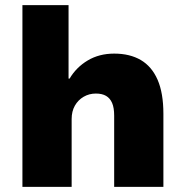

<svg xmlns="http://www.w3.org/2000/svg" viewBox="-20 -725 720 745"><path d="M67 0V-705H246V-420H250Q276 -464 320.5 -490.5Q365 -517 423 -517Q484 -517 526.5 -492Q569 -467 591.5 -415.5Q614 -364 614 -283V0H423V-276Q423 -307 415 -325.5Q407 -344 391.5 -353Q376 -362 352 -362Q326 -362 304.5 -349.5Q283 -337 270.5 -315Q258 -293 258 -263V0Z"/></svg>

Font: Nunito Sans 7pt Black
Style: Regular
Weight: 900
Designer: Vernon Adams
Foundry: Vernon Adams
Version: Version 3.101;gftools[0.9.27]